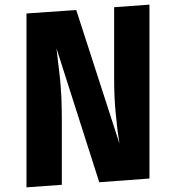

<svg xmlns="http://www.w3.org/2000/svg" viewBox="-20 -787 756 826"><path d="M623 -19 407 -3 223 -579 238 -451Q242 -409 244 -368Q246 -321 246 -272V8L94 19V-729L308 -744L494 -169L486 -223Q482 -256 479 -288Q475 -326 473 -363Q471 -406 471 -448V-756L623 -767Z"/></svg>

Font: Xiangcui Wave Sans Xiangcui Wave Sans
Style: Regular
Weight: 800
Width: 3
Version: Version 0.920;March 28, 2024;FontCreator 14.0.0.2814 64-bit